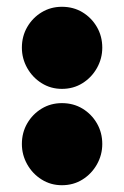

<svg xmlns="http://www.w3.org/2000/svg" viewBox="-20 -531 366 566"><path d="M162.5 15Q129.5 15 102.8 -1.8Q76 -18.5 60.2 -46.5Q44.5 -74.5 44.5 -106.5Q44.5 -140 60.2 -167.2Q76 -194.5 102.8 -210.8Q129.5 -227 162.5 -227Q196.5 -227 223.2 -210.8Q250 -194.5 265.8 -167.2Q281.5 -140 281.5 -106.5Q281.5 -74.5 265.8 -46.5Q250 -18.5 223.2 -1.8Q196.5 15 162.5 15ZM162.5 -269Q129.5 -269 102.8 -285.8Q76 -302.5 60.2 -330.5Q44.5 -358.5 44.5 -390.5Q44.5 -424 60.2 -451.2Q76 -478.5 102.8 -494.8Q129.5 -511 162.5 -511Q196.5 -511 223.2 -494.8Q250 -478.5 265.8 -451.2Q281.5 -424 281.5 -390.5Q281.5 -358.5 265.8 -330.5Q250 -302.5 223.2 -285.8Q196.5 -269 162.5 -269Z"/></svg>

Font: Fraunces Black
Style: Regular
Weight: 900
Version: Version 1.000;[b76b70a41]